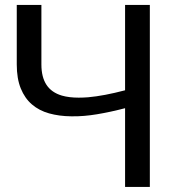

<svg xmlns="http://www.w3.org/2000/svg" viewBox="-20 -736 701 756"><path d="M570 -716.5V0H472.5V-310Q415.5 -295 361.5 -286Q310.5 -277.5 265.5 -278Q263 -278 260 -278Q213 -278.5 173.5 -289.5Q134 -300.5 105.8 -324.8Q77.5 -349 61.8 -387.8Q46 -426.5 46 -482.5V-716.5H143V-482Q143 -432.5 163 -402Q183 -371.5 224 -359.5Q252 -351.5 290 -351.5Q308 -351.5 327 -353Q389 -358.5 472.5 -380.5V-716.5Z"/></svg>

Font: Lato
Style: Regular
Weight: 400
Designer: Lukasz Dziedzic with Adam Twardoch and Botio Nikoltchev
Foundry: tyPoland Lukasz Dziedzic
Version: Version 2.010; 2014-09-01; http://www.latofonts.com/; ttfaut